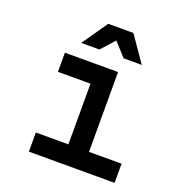

<svg xmlns="http://www.w3.org/2000/svg" viewBox="-148 -974 1045 1103"><g transform="rotate(20 375.0 -423.0)"><path d="M149 -605H474V-117H673V0H149V-117H348V-488H149ZM218 -690 326 -846H480L588 -690H477L365 -814H441L329 -690Z"/></g></svg>

Font: Martian Mono SemiExpanded Medium
Style: Regular
Weight: 500
Width: 6
Designer: Roman Shamin
Foundry: Evil Martians
Version: Version 1.000